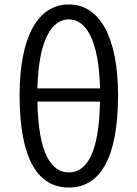

<svg xmlns="http://www.w3.org/2000/svg" viewBox="-20 -829 617 862"><path d="M289 13C426 13 510 -113 510 -401C510 -665 426 -809 289 -809C151 -809 68 -666 68 -401C68 -113 151 13 289 13ZM289 -55C211 -55 152 -137 148 -373H429C425 -137 367 -55 289 -55ZM148 -432C153 -649 212 -742 289 -742C366 -742 424 -649 429 -432Z"/></svg>

Font: Noto Sans CJK HK DemiLight
Style: Regular
Weight: 350
Designer: Ryoko NISHIZUKA 西塚涼子 (kana, bopomofo & ideographs); Paul D. Hunt (Latin, Greek & Cyrillic); Sandoll Communications 산돌커뮤니
Foundry: Adobe
Version: Version 2.004;hotconv 1.0.118;makeotfexe 2.5.65603